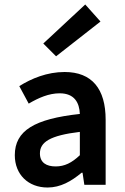

<svg xmlns="http://www.w3.org/2000/svg" viewBox="-20 -824 556 856"><path d="M46 -132C46 -46 106 12 192 12C250 12 298 -16 344 -54H348L356 0H451V-290C451 -428 390 -503 268 -503C190 -503 120 -474 66 -440L108 -362C152 -388 198 -408 246 -408C312 -408 334 -366 336 -316C134 -294 46 -242 46 -132ZM158 -140C158 -190 202 -220 336 -236V-132C300 -98 268 -82 228 -82C188 -82 158 -98 158 -140ZM173 -630 230 -573 428 -728 360 -804Z"/></svg>

Font: DAIFUKU Sans Semibold
Style: Regular
Weight: 600
Designer: Original font ‘Source Sans 3’ : Paul D. Hunt
Foundry: Daifuku
Version: Version 1.000